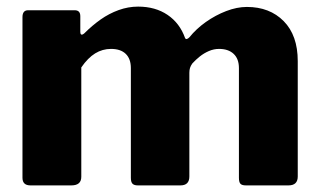

<svg xmlns="http://www.w3.org/2000/svg" viewBox="-20 -561 964 581"><path d="M72 0Q48 0 48 -23V-509Q48 -530 65 -530H206Q223 -530 223 -512V-464Q223 -458 226 -456.5Q229 -455 235 -460Q259 -484 284.5 -502Q310 -520 339 -530.5Q368 -541 398 -541Q450 -541 487 -516Q524 -491 540 -446Q542 -442 545.5 -443Q549 -444 553 -448Q574 -474 603 -494.5Q632 -515 664.5 -527.5Q697 -540 727 -540Q796 -540 838.5 -497Q881 -454 881 -376V-27Q881 0 853 0H724Q712 0 707.5 -5Q703 -10 703 -23V-355Q703 -383 687 -398Q671 -413 643 -413Q627 -413 612 -406.5Q597 -400 584.5 -390Q572 -380 562 -369Q557 -362 555 -355.5Q553 -349 553 -341V-27Q553 0 526 0H397Q386 0 381 -5Q376 -10 376 -23V-355Q376 -383 360.5 -398Q345 -413 316 -413Q290 -413 268 -399.5Q246 -386 226 -357V-26Q226 0 196 0H72Z"/></svg>

Font: Libre Franklin Thin ExtraBold
Style: Regular
Weight: 800
Version: Version 3.000